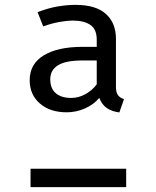

<svg xmlns="http://www.w3.org/2000/svg" viewBox="-20 -769 640 789"><path d="M290 -749Q374 -749 415.2 -711.8Q456.5 -674.5 456.5 -609.5V-411.5Q456.5 -389 464.8 -378Q473 -367 489.5 -361.5L470.5 -307Q439.5 -311 419.2 -324.8Q399 -338.5 388 -366.5Q363.5 -338 327.8 -322.8Q292 -307.5 254 -307.5Q185.5 -307.5 143.8 -343.8Q102 -380 102 -439.5Q102 -506.5 159.8 -541.5Q217.5 -576.5 319 -576.5H377.5V-606.5Q377.5 -648.5 351.5 -666.5Q325.5 -684.5 278.5 -684.5Q258 -684.5 225.8 -679Q193.5 -673.5 157.5 -660.5L134.5 -719Q178.5 -736 217.2 -742.5Q256 -749 290 -749ZM498.5 -75.5V0H105.5V-75.5ZM377.5 -520.5H319.5Q249.5 -520.5 218 -500.5Q186.5 -480.5 186.5 -443.5Q186.5 -405.5 209.2 -386Q232 -366.5 272.5 -366.5Q302.5 -366.5 330.5 -381.8Q358.5 -397 377.5 -422.5Z"/></svg>

Font: Fast_Mono
Style: Regular
Weight: 400
Monospace: yes
Designer: Carrois Corporate, Edenspiekermann AG, Nikita Prokopov
Foundry: Carrois Corporate, Edenspiekermann AG, Nikita Prokopov
Version: Version 5.002